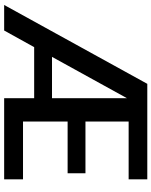

<svg xmlns="http://www.w3.org/2000/svg" viewBox="80 -826 746 947"><g transform="rotate(90 453.5 -353.0)"><path d="M865 0H465V-148H213L131 0H5L394 -706H865V-614H580V-401H835V-313H580V-93H865ZM465 -236V-606L261 -236Z"/></g></svg>

Font: Ulagadi Sans Medium
Style: Regular
Weight: 500
Designer: Ninad Kale (Devanagari), Jonny Pinhorn (Latin)
Foundry: Indian Type Foundry
Version: Version 3.01;March 29, 2020;FontCreator 12.0.0.2522 64-bit; 